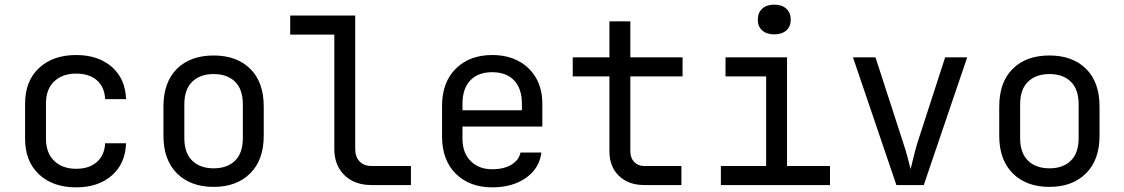

<svg xmlns="http://www.w3.org/2000/svg" viewBox="-20 -797 4840 827"><path d="M308 10Q208 10 148 -46Q88 -102 88 -200V-350Q88 -448 148 -504Q208 -560 308 -560Q403 -560 461.5 -509Q520 -458 523 -370H433Q430 -423 397 -451.5Q364 -480 308 -480Q249 -480 213.5 -446.5Q178 -413 178 -351V-200Q178 -138 213.5 -104Q249 -70 308 -70Q364 -70 397 -99Q430 -128 433 -180H523Q520 -92 461.5 -41Q403 10 308 10Z M900 8Q801 8 742.5 -50Q684 -108 684 -212V-338Q684 -443 742 -500.5Q800 -558 900 -558Q1000 -558 1058 -500.5Q1116 -443 1116 -338V-212Q1116 -108 1057.5 -50Q999 8 900 8ZM900 -72Q959 -72 992.5 -105Q1026 -138 1026 -202V-348Q1026 -412 992.5 -445Q959 -478 900 -478Q842 -478 808 -445Q774 -412 774 -348V-202Q774 -138 808 -105Q842 -72 900 -72Z M1580 0Q1507 0 1463.5 -42.5Q1420 -85 1420 -155V-648H1230V-730H1510V-155Q1510 -121 1529 -101.5Q1548 -82 1580 -82H1750V0Z M2100 10Q2003 10 1943.5 -48.5Q1884 -107 1884 -210V-340Q1884 -443 1943.5 -501.5Q2003 -560 2100 -560Q2165 -560 2213.5 -534Q2262 -508 2289 -461Q2316 -414 2316 -350V-252H1972V-200Q1972 -139 2007 -103.5Q2042 -68 2100 -68Q2150 -68 2182.5 -87.5Q2215 -107 2222 -140H2312Q2303 -71 2245 -30.5Q2187 10 2100 10ZM1972 -322H2228V-350Q2228 -415 2194.5 -450.5Q2161 -486 2100 -486Q2039 -486 2005.5 -450.5Q1972 -415 1972 -350Z M2755 0Q2687 0 2646 -39.5Q2605 -79 2605 -145V-468H2447V-550H2605V-705H2695V-550H2920V-468H2695V-145Q2695 -117 2711.5 -99.5Q2728 -82 2755 -82H2915V0Z M3085 0V-82H3280V-468H3105V-550H3370V-82H3555V0ZM3315 -649Q3282 -649 3263 -666Q3244 -683 3244 -712Q3244 -742 3263 -759.5Q3282 -777 3315 -777Q3348 -777 3367 -759.5Q3386 -742 3386 -712Q3386 -683 3367 -666Q3348 -649 3315 -649Z M3841 0 3654 -550H3751L3871 -180Q3882 -147 3890 -116.5Q3898 -86 3902 -69Q3907 -86 3914 -116.5Q3921 -147 3931 -180L4051 -550H4146L3959 0Z M4500 8Q4401 8 4342.5 -50Q4284 -108 4284 -212V-338Q4284 -443 4342 -500.5Q4400 -558 4500 -558Q4600 -558 4658 -500.5Q4716 -443 4716 -338V-212Q4716 -108 4657.5 -50Q4599 8 4500 8ZM4500 -72Q4559 -72 4592.5 -105Q4626 -138 4626 -202V-348Q4626 -412 4592.5 -445Q4559 -478 4500 -478Q4442 -478 4408 -445Q4374 -412 4374 -348V-202Q4374 -138 4408 -105Q4442 -72 4500 -72Z"/></svg>

Font: JetBrainsMono NFM
Style: Regular
Weight: 400
Monospace: yes
Designer: Philipp Nurullin, Konstantin Bulenkov
Foundry: JetBrains
Version: Version 2.304; ttfautohint (v1.8.4.7-5d5b);Nerd Fonts 3.3.0